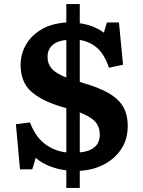

<svg xmlns="http://www.w3.org/2000/svg" viewBox="-20 -824 702 941"><path d="M305 97V11Q213 -1 155 -50L138 6H78L58 -215L127 -224Q153 -155 199 -119.5Q245 -84 305 -77V-294Q295 -297 285.5 -299.5Q276 -302 268 -305Q177 -334 129 -379Q81 -424 81 -508Q81 -557 106 -602.5Q131 -648 181 -678.5Q231 -709 305 -714V-804H371V-710Q438 -701 489 -664L504 -714H563L583 -507L514 -492Q492 -558 455.5 -589.5Q419 -621 371 -628V-423Q375 -421 379 -420Q383 -419 388 -417Q462 -396 510 -369Q558 -342 582 -303.5Q606 -265 606 -206Q606 -141 574 -93Q542 -45 488.5 -17.5Q435 10 371 13V97ZM305 -444V-628Q263 -625 238 -603.5Q213 -582 213 -545Q213 -511 233.5 -487.5Q254 -464 305 -444ZM371 -77Q417 -81 443 -102.5Q469 -124 469 -164Q469 -202 447 -227Q425 -252 371 -273Z"/></svg>

Font: Literata 7pt SemiBold
Style: Regular
Weight: 600
Designer: Latin by Veronika Burian and Jose Scaglione. Greek by Irene Vlachou. Cyrillic by Vera Evstafieva.
Foundry: TypeTogether
Version: Version 3.002